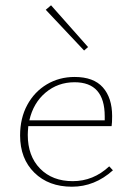

<svg xmlns="http://www.w3.org/2000/svg" viewBox="-20 -703 500 726"><path d="M298 -512 153 -666 173 -683 313 -525ZM407 -59Q338 3 252 3Q164 3 110 -50Q56 -103 56 -191Q56 -256 83 -306Q110 -356 157 -384Q204 -412 262 -412Q334 -412 369 -372.5Q404 -333 404 -264Q404 -238 402 -226H87Q85 -204 85 -193Q85 -113 131.5 -65.5Q178 -18 255 -18Q333 -18 393 -74ZM91 -248H376V-263Q376 -392 262 -392Q199 -392 152.5 -353Q106 -314 91 -248Z"/></svg>

Font: Ysabeau Infant Extralight
Style: Regular
Weight: 200
Designer: Christian Thalmann (Catharsis Fonts)
Version: Version 0.003